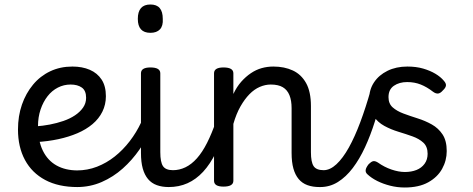

<svg xmlns="http://www.w3.org/2000/svg" viewBox="-20 -815 2105 854"><path d="M325 17Q240 17 181 -14.5Q122 -46 91 -103.5Q60 -161 60 -239Q60 -299 77.5 -349.5Q95 -400 127 -438.5Q159 -477 203.5 -498Q248 -519 302 -519Q346 -519 379.5 -504.5Q413 -490 432 -461Q451 -432 451 -387Q451 -350 435.5 -318.5Q420 -287 391.5 -263Q363 -239 324.5 -222.5Q286 -206 239.5 -196Q193 -186 141 -183L139 -253Q170 -255 201.5 -261Q233 -267 262 -277Q291 -287 313.5 -302Q336 -317 349.5 -336.5Q363 -356 363 -380Q363 -412 344 -425.5Q325 -439 294 -439Q264 -439 237.5 -425.5Q211 -412 191.5 -387Q172 -362 160.5 -328Q149 -294 149 -254Q149 -189 170.5 -145Q192 -101 231.5 -79Q271 -57 325 -57Q339 -57 346.5 -45.5Q354 -34 354 -19.5Q354 -5 347 6Q340 17 325 17Z M322 17Q313 17 308 6Q303 -5 303 -19.5Q303 -34 308 -45.5Q313 -57 322 -57Q369 -57 411.5 -73.5Q454 -90 490.5 -119Q527 -148 557 -187Q587 -226 608 -271Q614 -281 627 -278.5Q640 -276 649 -267Q658 -258 654 -248Q633 -197 600.5 -150Q568 -103 526 -65.5Q484 -28 432.5 -5.5Q381 17 322 17Z M731 17Q701 17 677.5 8.5Q654 0 638.5 -18.5Q623 -37 615 -65.5Q607 -94 607 -135V-489Q607 -502 617.5 -508.5Q628 -515 649 -515Q671 -515 682 -508.5Q693 -502 693 -489V-138Q693 -94 705 -76Q717 -58 750 -58Q764 -58 771 -46.5Q778 -35 776.5 -20.5Q775 -6 764 5.5Q753 17 731 17ZM649 -669Q621 -669 607 -684.5Q593 -700 593 -731Q593 -763 607 -779Q621 -795 649 -795Q677 -795 690.5 -779Q704 -763 704 -731Q706 -700 691.5 -684.5Q677 -669 649 -669Z M730 17Q716 17 709.5 5.5Q703 -6 704.5 -20.5Q706 -35 717 -46.5Q728 -58 749 -58Q778 -58 805 -71Q832 -84 856 -111Q880 -138 901 -179.5Q922 -221 941 -276Q946 -291 958 -290.5Q970 -290 979.5 -280.5Q989 -271 986 -259Q966 -189 940.5 -137Q915 -85 883.5 -51Q852 -17 814 0Q776 17 730 17Z M1401 17Q1371 17 1347.5 8.5Q1324 0 1308.5 -18.5Q1293 -37 1285 -65.5Q1277 -94 1277 -135V-334Q1277 -368 1267.5 -391.5Q1258 -415 1238 -427Q1218 -439 1184 -439Q1160 -439 1135.5 -428.5Q1111 -418 1089.5 -396Q1068 -374 1049.5 -341.5Q1031 -309 1018 -264V-11Q1018 2 1007 8.5Q996 15 974 15Q953 15 942.5 8.5Q932 2 932 -11V-489Q932 -502 942.5 -508.5Q953 -515 974 -515Q996 -515 1007 -508.5Q1018 -502 1018 -489V-397Q1033 -429 1053 -451.5Q1073 -474 1096 -489.5Q1119 -505 1144 -512Q1169 -519 1196 -519Q1245 -519 1282.5 -501.5Q1320 -484 1341.5 -445.5Q1363 -407 1363 -343V-138Q1363 -94 1375 -76Q1387 -58 1420 -58Q1434 -58 1441 -46.5Q1448 -35 1446.5 -20.5Q1445 -6 1434 5.5Q1423 17 1401 17Z M1404 17Q1390 17 1385.5 5.5Q1381 -6 1384 -20.5Q1387 -35 1396 -46.5Q1405 -58 1419 -58Q1448 -58 1476.5 -84.5Q1505 -111 1531.5 -158.5Q1558 -206 1582.5 -271.5Q1607 -337 1629 -415Q1634 -432 1648 -433Q1662 -434 1673.5 -425.5Q1685 -417 1682 -402Q1667 -337 1647.5 -275Q1628 -213 1603.5 -160Q1579 -107 1549 -67.5Q1519 -28 1483 -5.5Q1447 17 1404 17Z M1780 19Q1747 19 1715.5 11Q1684 3 1658 -10Q1632 -23 1614 -40Q1605 -48 1606.5 -59Q1608 -70 1620 -85Q1631 -96 1639.5 -98Q1648 -100 1661 -92Q1689 -72 1721 -61Q1753 -50 1781 -50Q1810 -50 1832.5 -59Q1855 -68 1868.5 -86.5Q1882 -105 1882 -131Q1882 -163 1863 -180.5Q1844 -198 1814.5 -208.5Q1785 -219 1752 -229Q1719 -239 1689.5 -255Q1660 -271 1641 -299Q1622 -327 1622 -374Q1622 -416 1643.5 -448.5Q1665 -481 1703.5 -500Q1742 -519 1792 -519Q1831 -519 1862 -510Q1893 -501 1916.5 -487Q1940 -473 1954 -456Q1965 -444 1963.5 -434Q1962 -424 1950 -413Q1939 -400 1928.5 -399Q1918 -398 1906 -407Q1879 -428 1851.5 -439Q1824 -450 1791 -450Q1756 -450 1732 -433.5Q1708 -417 1708 -383Q1708 -354 1726.5 -337.5Q1745 -321 1774.5 -310Q1804 -299 1837.5 -288.5Q1871 -278 1900.5 -261.5Q1930 -245 1948.5 -217Q1967 -189 1967 -143Q1967 -101 1946.5 -64Q1926 -27 1884.5 -4Q1843 19 1780 19Z"/></svg>

Font: Playwrite IT Moderna
Style: Regular
Weight: 400
Designer: Veronika Burian, José Scaglione
Foundry: TypeTogether
Version: Version 1.002